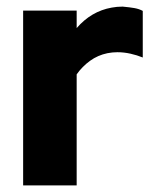

<svg xmlns="http://www.w3.org/2000/svg" viewBox="-20 -561 472 581"><path d="M50 0V-529H212V-476Q256 -527 318 -538Q334 -541 351 -541Q373 -539 387 -536.5Q401 -534 412 -528V-387Q395 -394 375 -398.5Q355 -403 335 -403Q320 -403 305 -400Q276 -394 252.5 -377Q229 -360 212 -336V0Z"/></svg>

Font: Rosa Sans Black
Style: Regular
Weight: 900
Designer: Pentagram / MCKL
Foundry: Pentagram / MCKL
Version: Version 1.005;September 16, 2019;FontCreator 11.5.0.2425 64-